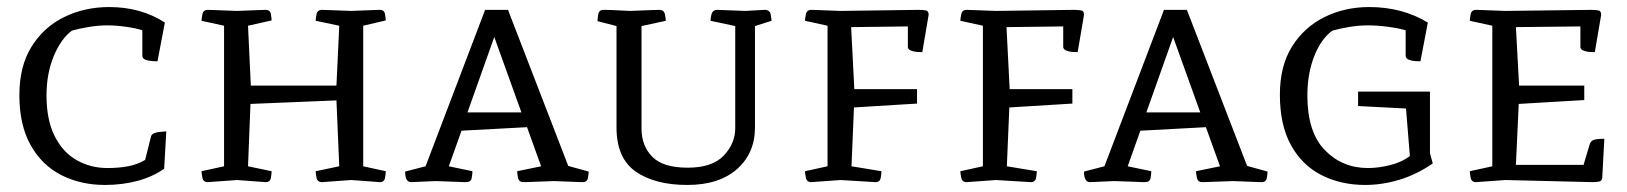

<svg xmlns="http://www.w3.org/2000/svg" viewBox="-20 -517 4619 545"><path d="M452 -144 446 -38Q413 -15 370 -3.5Q327 8 278 8Q209 8 154 -20Q99 -48 67 -105Q35 -162 35 -247Q35 -329 69.5 -384.5Q104 -440 162 -468.5Q220 -497 290 -497Q380 -497 448 -453L427 -343Q423 -343 412.5 -343.5Q402 -344 393 -347.5Q384 -351 384 -359V-431Q366 -437 337.5 -441Q309 -445 285 -445Q259 -445 232 -440.5Q205 -436 184 -430Q153 -407 132.5 -357.5Q112 -308 112 -246Q112 -177 135 -131Q158 -85 197.5 -62.5Q237 -40 285 -40Q317 -40 343.5 -45Q370 -50 392 -63L409 -131Q413 -140 430 -142Q447 -144 452 -144Z M943 -444 876 -458Q876 -464 878.5 -476.5Q881 -489 894 -489Q894 -489 910 -488.5Q926 -488 977 -486Q1024 -488 1041 -488.5Q1058 -489 1058 -489Q1071 -489 1073 -476.5Q1075 -464 1075 -459L1011 -444V-45L1075 -31Q1075 -25 1073 -12.5Q1071 0 1058 0L977 -6L894 0Q881 0 878.5 -12.5Q876 -25 876 -31L943 -45L935 -232L691 -222L684 -45L751 -31Q751 -25 749 -12.5Q747 0 734 0L653 -6L570 0Q557 0 554.5 -12.5Q552 -25 552 -31L616 -45V-444L552 -458Q552 -464 554.5 -476.5Q557 -489 570 -489Q570 -489 586 -488.5Q602 -488 653 -486Q700 -488 717 -488.5Q734 -489 734 -489Q747 -489 749 -476.5Q751 -464 751 -459L684 -444L692 -274H935Z M1254 -45 1321 -31Q1321 -24 1319 -12Q1317 0 1303 0Q1303 0 1297.5 0Q1292 0 1274 -1Q1256 -2 1216 -3L1147 0Q1130 0 1130 -30L1188 -45L1357 -489H1422L1593 -46L1651 -30Q1651 -25 1649 -12.5Q1647 0 1634 0Q1634 0 1617 -0.5Q1600 -1 1553 -3Q1500 -1 1483 -0.5Q1466 0 1466 0Q1453 0 1450.5 -12Q1448 -24 1448 -31L1516 -45L1476 -156L1290 -146ZM1383 -412 1307 -198H1460Z M1851 -489Q1865 -489 1867.5 -476Q1870 -463 1870 -458L1801 -443V-152Q1801 -103 1831.5 -72Q1862 -41 1932 -41Q2002 -41 2034.5 -75.5Q2067 -110 2067 -153V-443L1997 -458Q1997 -469 2000.5 -479Q2004 -489 2016 -489L2096 -486Q2131 -488 2140.5 -488.5Q2150 -489 2150 -489Q2165 -489 2167.5 -476.5Q2170 -464 2170 -458L2123 -443V-155Q2123 -82 2072 -37Q2021 8 1931 8Q1839 8 1784.5 -30Q1730 -68 1730 -155V-443L1676 -457Q1676 -462 1678 -475.5Q1680 -489 1693 -489Q1693 -489 1697 -489Q1701 -489 1717 -488.5Q1733 -488 1768 -486Q1815 -488 1833 -488.5Q1851 -489 1851 -489Z M2583 -223 2404 -212 2397 -45 2482 -31Q2482 -25 2480 -12.5Q2478 0 2465 0L2366 -6L2283 0Q2270 0 2267.5 -12.5Q2265 -25 2265 -31L2329 -45V-444L2265 -458Q2265 -464 2267.5 -476.5Q2270 -489 2283 -489Q2283 -489 2299 -488.5Q2315 -488 2366 -486L2586 -489Q2600 -489 2608 -487.5Q2616 -486 2616 -475L2598 -369Q2594 -369 2584 -369.5Q2574 -370 2565.5 -373.5Q2557 -377 2557 -384V-442L2396 -440L2405 -264H2583Z M3024 -223 2845 -212 2838 -45 2923 -31Q2923 -25 2921 -12.5Q2919 0 2906 0L2807 -6L2724 0Q2711 0 2708.5 -12.5Q2706 -25 2706 -31L2770 -45V-444L2706 -458Q2706 -464 2708.5 -476.5Q2711 -489 2724 -489Q2724 -489 2740 -488.5Q2756 -488 2807 -486L3027 -489Q3041 -489 3049 -487.5Q3057 -486 3057 -475L3039 -369Q3035 -369 3025 -369.5Q3015 -370 3006.5 -373.5Q2998 -377 2998 -384V-442L2837 -440L2846 -264H3024Z M3181 -45 3248 -31Q3248 -24 3246 -12Q3244 0 3230 0Q3230 0 3224.5 0Q3219 0 3201 -1Q3183 -2 3143 -3L3074 0Q3057 0 3057 -30L3115 -45L3284 -489H3349L3520 -46L3578 -30Q3578 -25 3576 -12.5Q3574 0 3561 0Q3561 0 3544 -0.5Q3527 -1 3480 -3Q3427 -1 3410 -0.5Q3393 0 3393 0Q3380 0 3377.5 -12Q3375 -24 3375 -31L3443 -45L3403 -156L3217 -146ZM3310 -412 3234 -198H3387Z M4039 -82 4047 -53Q4000 -21 3951.5 -6.5Q3903 8 3855 8Q3786 8 3731 -20Q3676 -48 3644.5 -105Q3613 -162 3613 -248Q3613 -330 3647.5 -385Q3682 -440 3739.5 -468.5Q3797 -497 3867 -497Q3960 -497 4033 -453L4012 -343Q4008 -343 3998 -343.5Q3988 -344 3979 -347.5Q3970 -351 3970 -359V-431Q3950 -437 3919.5 -441Q3889 -445 3863 -445Q3837 -445 3810 -440.5Q3783 -436 3762 -430Q3730 -407 3710.5 -357.5Q3691 -308 3691 -246Q3691 -142 3740.5 -91Q3790 -40 3863 -40Q3893 -40 3926.5 -48.5Q3960 -57 3982 -74L3971 -209L3835 -216V-257H4039Z M4500 0 4253 -6 4170 0Q4157 0 4154.5 -12.5Q4152 -25 4152 -31L4216 -45V-444L4152 -458Q4152 -464 4154.5 -476.5Q4157 -489 4170 -489Q4170 -489 4186 -488.5Q4202 -488 4253 -486L4495 -489Q4509 -489 4517 -487.5Q4525 -486 4525 -475L4507 -369Q4503 -369 4493 -369.5Q4483 -370 4474.5 -373.5Q4466 -377 4466 -384V-442L4283 -440L4292 -274H4477V-233L4291 -222L4283 -49H4475L4492 -106Q4495 -117 4504 -120Q4513 -123 4534 -123L4528 -12Q4527 -4 4520.5 -2Q4514 0 4500 0Z"/></svg>

Font: Mate SC
Style: Regular
Weight: 400
Designer: Eduardo Rodriguez Tunni
Foundry: Eduardo Rodriguez Tunni
Version: Version 1.003; ttfautohint (v1.8.4.7-5d5b);gftools[0.9.24]